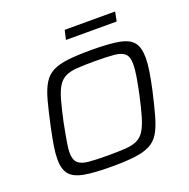

<svg xmlns="http://www.w3.org/2000/svg" viewBox="-150 -1008 1138 1159"><g transform="rotate(-20 419.5 -428.5)"><path d="M373 8Q260 8 196 -4Q132 -16 105.5 -49Q79 -82 79 -146Q79 -182 87 -231.5Q95 -281 109 -346Q129 -439 146 -502Q163 -565 186.5 -604Q210 -643 248 -662.5Q286 -682 346 -689Q406 -696 496 -696Q610 -696 674 -684Q738 -672 764 -638.5Q790 -605 790 -540Q790 -503 782.5 -455Q775 -407 761 -342Q740 -250 722.5 -187.5Q705 -125 682 -86Q659 -47 621 -27Q583 -7 523.5 0.5Q464 8 373 8ZM374 -63Q441 -63 486.5 -66Q532 -69 561 -82.5Q590 -96 609 -125.5Q628 -155 644 -208Q660 -261 678 -344Q691 -406 698.5 -451.5Q706 -497 706 -530Q706 -576 685.5 -596Q665 -616 619 -620.5Q573 -625 495 -625Q426 -625 381 -622Q336 -619 307 -605.5Q278 -592 258.5 -562.5Q239 -533 224 -480Q209 -427 191 -344Q183 -302 176.5 -267.5Q170 -233 166 -205.5Q162 -178 162 -157Q162 -112 183 -92Q204 -72 250.5 -67.5Q297 -63 374 -63ZM374 -805 388 -865H712L700 -805Z"/></g></svg>

Font: Saira Expanded
Style: Italic
Weight: 400
Width: 7
Italic angle: -12°
Designer: Hector Gatti with collaboration of the Omnibus-Type team
Foundry: Omnibus-Type
Version: Version 1.101